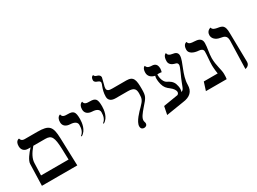

<svg xmlns="http://www.w3.org/2000/svg" viewBox="-40 -1383 2724 2035"><g transform="rotate(-30 1322.0 -366.0)"><path d="M184 -413H330C406 -413 426 -379 431 -231L435 -100H98L103 -246C104 -300 132 -352 184 -413ZM51 0H484L473 -341C468 -485 440 -520 294 -520H138C112 -520 97 -532 91 -555C91 -555 47 -555 47 -486C47 -445 72 -413 120 -413H151C110 -370 60 -305 59 -263Z M679 -243C745 -278 755 -369 755 -411C755 -502 737 -521 667 -521C636 -521 601 -521 596 -559C596 -559 554 -554 554 -487C554 -443 585 -417 639 -415C688 -413 718 -394 718 -361C718 -315 708 -276 673 -250Z M949 -243C1015 -278 1025 -369 1025 -411C1025 -502 1007 -521 937 -521C906 -521 871 -521 866 -559C866 -559 824 -554 824 -487C824 -443 855 -417 909 -415C958 -413 988 -394 988 -361C988 -315 978 -276 943 -250Z M1149 -558C1149 -570 1153 -588 1158 -602C1161 -611 1177 -675 1177 -678C1177 -704 1156 -714 1138 -719C1130 -721 1110 -728 1108 -746C1108 -745 1078 -743 1078 -698C1078 -676 1100 -667 1112 -663C1125 -658 1144 -651 1144 -633C1144 -624 1138 -607 1133 -597C1121 -565 1109 -527 1109 -479C1109 -434 1142 -413 1192 -413H1340C1422 -413 1433 -381 1433 -332C1433 -268 1424 -251 1375 -201C1341 -167 1259 -87 1259 -30C1259 -3 1275 11 1297 11C1319 11 1336 -1 1336 -25C1336 -36 1329 -46 1329 -61C1329 -95 1359 -132 1402 -182C1473 -261 1481 -274 1481 -361C1481 -470 1472 -520 1384 -520H1214C1177 -520 1149 -525 1149 -558Z M1674.3 -410C1670.6 -398.1 1669.2 -390.4 1669.2 -376.6C1669.2 -347.8 1675.2 -318.6 1678.8 -305.6C1691.4 -260.3 1710.2 -241.2 1746 -214.2C1773.5 -193.4 1793.5 -165.8 1793.5 -143.3C1793.5 -131.7 1788.2 -121.5 1775.8 -114.3L1596 -85L1576 14L1789 -20C1879 -30 1925 -75 1925 -154C1925 -275 2009 -393 2009 -464C2009 -494 1992 -512 1957 -517C1910 -524 1898 -535 1892 -561C1892 -561 1855 -556 1855 -483C1855 -448 1879 -425 1927 -414C1943 -410 1952 -401 1952 -382C1952 -372 1943 -344 1925 -306C1853.1 -152.3 1867.3 -129.9 1824.9 -122.3C1832.7 -127.6 1835.7 -140.9 1835.7 -156.8C1835.7 -178.7 1830 -205.4 1823.2 -222.8C1808.4 -260.8 1778 -279 1746.1 -294.8C1728 -303.8 1712 -332 1706.2 -356.9C1703.7 -367.8 1700.6 -382.3 1700.6 -399.3C1700.6 -403.5 1700.8 -407.6 1701.2 -411.2C1707.1 -411.5 1712.6 -411.7 1718.3 -411.7C1728 -411.7 1738.4 -411 1752.4 -408.5C1755.8 -417.2 1759.6 -438.3 1759.6 -449.9C1759.6 -519 1713.5 -519.9 1686.4 -520.6C1675.4 -521.1 1640.3 -522.7 1630.8 -556.3C1630.8 -556.3 1598.9 -551.2 1598.9 -489.4C1598.9 -446.4 1630.9 -418 1674.3 -410Z M2286 -272C2286 -330 2304 -391 2304 -448C2304 -508 2257 -516 2211 -518C2182 -519 2147 -521 2141 -554C2141 -554 2097 -554 2097 -482C2097 -442 2141 -413 2212 -409C2239 -407 2259 -394 2259 -369C2259 -320 2250 -256 2250 -204C2250 -196 2250 -188 2251 -181C2253 -152 2255 -128 2260 -100H2090L2058 0H2312C2315 -14 2316 -35 2316 -63C2316 -115 2286 -182 2286 -272Z M2538 6C2538 6 2591 0 2591 -51L2585 -406C2585 -504 2554 -510 2499 -519C2478 -523 2442 -529 2437 -559C2437 -559 2386 -550 2386 -494C2386 -453 2421 -421 2470 -413C2523 -405 2548 -393 2548 -336Z"/></g></svg>

Font: Libertinus Math
Style: Regular
Weight: 400
Designer: Philipp H. Poll
Foundry: Khaled Hosny
Version: Version 6.2